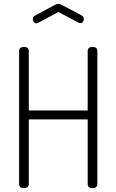

<svg xmlns="http://www.w3.org/2000/svg" viewBox="-20 -974 603 994"><path d="M79 -22V-710Q79 -731 104 -731Q129 -731 129 -710V-402H434V-710Q434 -731 459 -731Q484 -731 484 -710V-22Q484 0 459 0Q434 0 434 -22V-356H129V-22Q129 0 104 0Q79 0 79 -22ZM150 -876Q150 -888 161 -893L265 -949Q273 -954 282 -954Q291 -954 299 -949L403 -894Q414 -888 414 -874Q414 -866 408.5 -860Q403 -854 395 -854L386 -857L282 -912L178 -856Q177 -856 174 -854.5Q171 -853 170 -853Q162 -853 156 -859.5Q150 -866 150 -876Z"/></svg>

Font: Terminal Dosis
Style: Light
Weight: 300
Designer: EdgarTolentino, PabloImpallari, IginoMarini
Foundry: EdgarTolentino, PabloImpallari, IginoMarini
Version: Version 1.006